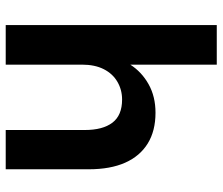

<svg xmlns="http://www.w3.org/2000/svg" viewBox="-72 -688 760 655"><g transform="rotate(90 307.5 -360.0)"><path d="M65 0V-720H200V-425Q225 -464 267 -487.5Q309 -511 364 -511Q426 -511 469 -484.5Q512 -458 534.5 -407.5Q557 -357 557 -283V0H423V-270Q423 -331 398 -364Q373 -397 319 -397Q286 -397 258.5 -381Q231 -365 215.5 -334.5Q200 -304 200 -260V0Z"/></g></svg>

Font: DM Sans 20pt
Style: Bold
Weight: 700
Version: Version 4.004;gftools[0.9.30]